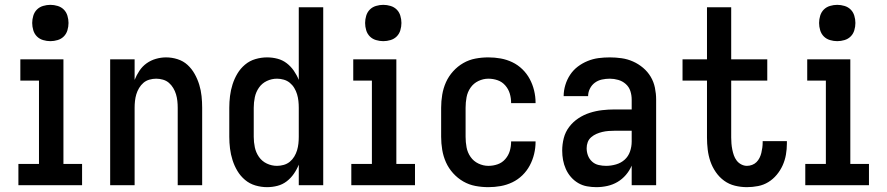

<svg xmlns="http://www.w3.org/2000/svg" viewBox="-20 -765 3665 793"><path d="M56 0V-88H141V-432H64V-520H242V-88H319V0ZM188 -595Q173 -595 158 -599.5Q143 -604 132.5 -614.5Q122 -625 117.5 -640Q113 -655 113 -670Q113 -685 117.5 -700Q122 -715 132.5 -725.5Q143 -736 158 -740.5Q173 -745 188 -745Q203 -745 218 -740.5Q233 -736 243.5 -725.5Q254 -715 258.5 -700Q263 -685 263 -670Q263 -655 258.5 -640Q254 -625 243.5 -614.5Q233 -604 218 -599.5Q203 -595 188 -595Z M435 0V-520H536V-435Q544 -455 556 -473Q568 -491 585.5 -503.5Q603 -516 624 -522Q645 -528 666 -528Q690 -528 713.5 -520.5Q737 -513 754.5 -497Q772 -481 784 -459.5Q796 -438 803 -415Q810 -392 812.5 -368Q815 -344 815 -320V0H714V-320Q714 -334 712.5 -348Q711 -362 707 -375.5Q703 -389 695.5 -401.5Q688 -414 677.5 -423Q667 -432 653 -436Q639 -440 625 -440Q611 -440 597 -436Q583 -432 572.5 -423Q562 -414 554.5 -401.5Q547 -389 543 -375.5Q539 -362 537.5 -348Q536 -334 536 -320V0Z M1083 8Q1059 8 1035 1Q1011 -6 992 -22Q973 -38 960.5 -59Q948 -80 940.5 -103.5Q933 -127 930 -151.5Q927 -176 927 -200V-320Q927 -344 930 -368.5Q933 -393 940.5 -416.5Q948 -440 960.5 -461Q973 -482 992 -498Q1011 -514 1035 -521Q1059 -528 1083 -528Q1105 -528 1126 -522.5Q1147 -517 1164 -504Q1181 -491 1193.5 -473Q1206 -455 1214 -435V-735H1315V0H1214V-85Q1206 -65 1193.5 -47Q1181 -29 1164 -16Q1147 -3 1126 2.5Q1105 8 1083 8ZM1124 -80Q1138 -80 1152 -84Q1166 -88 1177 -97Q1188 -106 1195.5 -118.5Q1203 -131 1207 -144.5Q1211 -158 1212.5 -172Q1214 -186 1214 -200V-320Q1214 -334 1212.5 -348Q1211 -362 1207 -375.5Q1203 -389 1195.5 -401.5Q1188 -414 1177 -423Q1166 -432 1152 -436Q1138 -440 1124 -440Q1102 -440 1082 -430.5Q1062 -421 1049.5 -403Q1037 -385 1032.5 -363.5Q1028 -342 1028 -320V-200Q1028 -178 1032.5 -156.5Q1037 -135 1049.5 -117Q1062 -99 1082 -89.5Q1102 -80 1124 -80Z M1431 0V-88H1516V-432H1439V-520H1617V-88H1694V0ZM1563 -595Q1548 -595 1533 -599.5Q1518 -604 1507.5 -614.5Q1497 -625 1492.5 -640Q1488 -655 1488 -670Q1488 -685 1492.5 -700Q1497 -715 1507.5 -725.5Q1518 -736 1533 -740.5Q1548 -745 1563 -745Q1578 -745 1593 -740.5Q1608 -736 1618.5 -725.5Q1629 -715 1633.5 -700Q1638 -685 1638 -670Q1638 -655 1633.5 -640Q1629 -625 1618.5 -614.5Q1608 -604 1593 -599.5Q1578 -595 1563 -595Z M1997 8Q1970 8 1943.5 3Q1917 -2 1893.5 -15.5Q1870 -29 1851.5 -49.5Q1833 -70 1822 -94.5Q1811 -119 1806.5 -146Q1802 -173 1802 -200V-320Q1802 -347 1806.5 -374Q1811 -401 1822 -425.5Q1833 -450 1851.5 -470.5Q1870 -491 1893.5 -504.5Q1917 -518 1943.5 -523Q1970 -528 1997 -528Q2023 -528 2048 -523.5Q2073 -519 2096 -508Q2119 -497 2137.5 -479Q2156 -461 2168 -438.5Q2180 -416 2186 -391Q2192 -366 2192 -341Q2192 -341 2192 -340.5Q2192 -340 2192 -339H2091Q2091 -339 2091 -339.5Q2091 -340 2091 -340Q2091 -360 2085.5 -378.5Q2080 -397 2067 -412Q2054 -427 2035.5 -433.5Q2017 -440 1997 -440Q1976 -440 1956 -430.5Q1936 -421 1923.5 -403Q1911 -385 1907 -363.5Q1903 -342 1903 -320V-200Q1903 -178 1907 -156.5Q1911 -135 1923.5 -117Q1936 -99 1956 -89.5Q1976 -80 1997 -80Q2017 -80 2035.5 -86.5Q2054 -93 2067 -108Q2080 -123 2085.5 -141.5Q2091 -160 2091 -180Q2091 -180 2091 -180.5Q2091 -181 2091 -181H2192Q2192 -180 2192 -179.5Q2192 -179 2192 -179Q2192 -154 2186 -129Q2180 -104 2168 -81.5Q2156 -59 2137.5 -41Q2119 -23 2096 -12Q2073 -1 2048 3.5Q2023 8 1997 8Z M2443 8Q2424 8 2404.5 4.5Q2385 1 2368 -9Q2351 -19 2338 -34Q2325 -49 2317 -67Q2309 -85 2305.5 -104Q2302 -123 2302 -143Q2302 -169 2308.5 -194.5Q2315 -220 2331 -241Q2347 -262 2369 -276.5Q2391 -291 2416 -299Q2441 -307 2467 -310Q2493 -313 2519 -313H2589V-354Q2589 -372 2583.5 -389Q2578 -406 2564.5 -418Q2551 -430 2533.5 -435Q2516 -440 2499 -440Q2482 -440 2466 -436.5Q2450 -433 2437 -423.5Q2424 -414 2416.5 -399Q2409 -384 2409 -368Q2409 -368 2409 -368Q2409 -368 2409 -368H2308Q2308 -368 2308 -368Q2308 -368 2308 -368Q2308 -391 2315 -414Q2322 -437 2335 -456.5Q2348 -476 2366.5 -490Q2385 -504 2407 -513Q2429 -522 2452 -525Q2475 -528 2499 -528Q2523 -528 2547.5 -524.5Q2572 -521 2594.5 -511Q2617 -501 2636 -485Q2655 -469 2667.5 -448Q2680 -427 2685 -402.5Q2690 -378 2690 -354V0H2589V-81Q2580 -60 2565 -42.5Q2550 -25 2530.5 -13.5Q2511 -2 2488.5 3Q2466 8 2443 8ZM2483 -80Q2504 -80 2524.5 -86Q2545 -92 2560 -105.5Q2575 -119 2582 -139Q2589 -159 2589 -180V-225H2519Q2506 -225 2493 -224Q2480 -223 2467.5 -220Q2455 -217 2443.5 -212Q2432 -207 2422 -198.5Q2412 -190 2407.5 -178Q2403 -166 2403 -153Q2403 -137 2408.5 -122.5Q2414 -108 2425.5 -97.5Q2437 -87 2452.5 -83.5Q2468 -80 2483 -80Z M3065 8Q3040 8 3015.5 2Q2991 -4 2971 -18.5Q2951 -33 2936.5 -54Q2922 -75 2914 -98.5Q2906 -122 2903 -147Q2900 -172 2900 -197V-432H2799V-520H2900V-735H3000V-520H3149V-432H3000V-197Q3000 -185 3001 -172.5Q3002 -160 3004.5 -147.5Q3007 -135 3011 -123.5Q3015 -112 3022.5 -102Q3030 -92 3041.5 -86Q3053 -80 3065 -80Q3076 -80 3086.5 -84Q3097 -88 3104.5 -95.5Q3112 -103 3117 -113Q3122 -123 3124.5 -133.5Q3127 -144 3128.5 -155Q3130 -166 3130 -177Q3130 -178 3130 -179.5Q3130 -181 3130 -182H3230Q3230 -179 3230 -176.5Q3230 -174 3230 -172Q3230 -149 3226 -126Q3222 -103 3212.5 -82Q3203 -61 3188 -43Q3173 -25 3153.5 -13Q3134 -1 3111 3.5Q3088 8 3065 8Z M3306 0V-88H3391V-432H3314V-520H3492V-88H3569V0ZM3438 -595Q3423 -595 3408 -599.5Q3393 -604 3382.5 -614.5Q3372 -625 3367.5 -640Q3363 -655 3363 -670Q3363 -685 3367.5 -700Q3372 -715 3382.5 -725.5Q3393 -736 3408 -740.5Q3423 -745 3438 -745Q3453 -745 3468 -740.5Q3483 -736 3493.5 -725.5Q3504 -715 3508.5 -700Q3513 -685 3513 -670Q3513 -655 3508.5 -640Q3504 -625 3493.5 -614.5Q3483 -604 3468 -599.5Q3453 -595 3438 -595Z"/></svg>

Font: Zed Sans Semibold
Style: Regular
Weight: 600
Designer: Belleve Invis
Foundry: Belleve Invis
Version: Version 1.0.0; ttfautohint (v1.8.4)